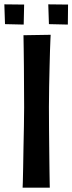

<svg xmlns="http://www.w3.org/2000/svg" viewBox="-52 -863 333 883"><path d="M56 -701 181 -703Q181 -703 180 -683.5Q179 -664 178 -631.5Q177 -599 176 -556Q175 -513 174 -465.5Q173 -418 173 -371Q173 -323 173.5 -271.5Q174 -220 174.5 -172Q175 -124 175.5 -85Q176 -46 176.5 -23Q177 0 177 0H52Q52 0 53 -26Q54 -52 54.5 -93.5Q55 -135 56 -184Q57 -233 58 -281.5Q59 -330 59 -369Q59 -410 58.5 -457.5Q58 -505 58 -552Q58 -599 57 -638.5Q56 -678 56 -701ZM-32 -843 59 -842 57 -750 -29 -752ZM170 -843 261 -842 260 -750 173 -752Z"/></svg>

Font: Truculenta
Style: Bold
Weight: 700
Designer: Ivan Castro, Eva Sanz & Omnibus-Type Team
Foundry: Omnibus-Type
Version: Version 1.002